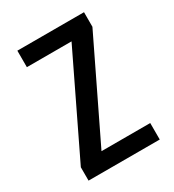

<svg xmlns="http://www.w3.org/2000/svg" viewBox="-138 -617 629 696"><g transform="rotate(-30 176.5 -268.5)"><path d="M327 0H29V-56L228 -468H41V-537H320V-476L123 -69H327Z"/></g></svg>

Font: Noto Sans Ethiopic Cond
Style: Regular
Weight: 400
Width: 3
Designer: Monotype Design Team
Foundry: Monotype Imaging Inc.
Version: Version 2.102; ttfautohint (v1.8.4.7-5d5b)